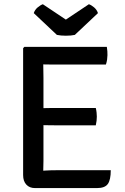

<svg xmlns="http://www.w3.org/2000/svg" viewBox="-20 -910 606 930"><path d="M92 -676.5 98 -683H189.5V-600.5Q189.5 -579.5 190 -566.5Q190.5 -553.5 190.5 -533V-131Q190.5 -118.5 190 -107.5Q189.5 -96.5 189.5 -83V1H149.5Q123 1 107.5 -15.8Q92 -32.5 92 -62ZM444 -387Q446.5 -377 447.8 -365.2Q449 -353.5 449 -345Q449 -336.5 447.8 -325Q446.5 -313.5 444 -303H252.5Q241 -303 224 -303.2Q207 -303.5 189 -303.8Q171 -304 156 -304V-386Q171 -386 189 -386.2Q207 -386.5 224 -386.8Q241 -387 252.5 -387ZM497.5 -683Q499.5 -672 500 -661.8Q500.5 -651.5 500.5 -643Q500.5 -634.5 498.8 -621.8Q497 -609 493 -597.5H252.5Q241 -597.5 224 -597.5Q207 -597.5 189 -598Q171 -598.5 156 -599V-683ZM516.5 -85.5Q516.5 -38.5 502.2 -18.8Q488 1 450 1H156V-81Q179 -82.5 202 -84Q225 -85.5 255 -85.5ZM410.5 -889.5Q422.5 -885.5 435.8 -874.2Q449 -863 454.5 -846.5L342.5 -741Q334 -739 322.5 -738Q311 -737 299 -737Q287 -737 275.8 -738Q264.5 -739 255.5 -741L143.5 -846.5Q149 -863 162.5 -874.2Q176 -885.5 187.5 -889.5L299 -815Z"/></svg>

Font: Signika Negative
Style: Regular
Weight: 400
Designer: Anna Giedry
Foundry: Anna Giedry
Version: Version 2.001